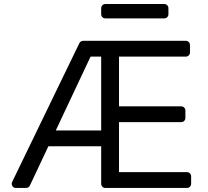

<svg xmlns="http://www.w3.org/2000/svg" viewBox="-20 -929 1030 949"><path d="M38 -20.6Q38 -25.2 40.1 -29.8L372.2 -715.6Q375 -720.9 380 -724.1Q384.9 -727.3 391 -727.3H898.1Q907 -727.3 913 -721.2Q919 -715.2 919 -706.7V-669.7Q919 -661.2 913 -655.2Q907 -649.1 898.1 -649.1H568.2V-403.4H875.4Q884.2 -403.4 890.3 -397.4Q896.3 -391.3 896.3 -382.8V-345.9Q896.3 -337.4 890.3 -331.3Q884.2 -325.3 875.4 -325.3H568.2V-78.1H903.8Q912.6 -78.1 918.7 -72.1Q924.7 -66.1 924.7 -57.5V-20.6Q924.7 -12.1 918.7 -6Q912.6 0 903.8 0H500.7Q492.2 0 486.2 -6Q480.1 -12.1 480.1 -20.6V-206H219.1L127.8 -12.1Q125.4 -6.4 120.2 -3.2Q115.1 0 109 0H58.6Q49.7 0 43.9 -6Q38 -12.1 38 -20.6ZM480.1 -284.1V-649.1H427.6L255.7 -284.1ZM791.9 -909.1H501.1Q492.2 -909.1 486.2 -903.1Q480.1 -897 480.1 -888.5V-858.7Q480.1 -850.1 486.2 -844.1Q492.2 -838.1 501.1 -838.1H791.9Q800.4 -838.1 806.5 -844.1Q812.5 -850.1 812.5 -858.7V-888.5Q812.5 -897 806.5 -903.1Q800.4 -909.1 791.9 -909.1Z"/></svg>

Font: DeltaSans
Style: Regular
Weight: 400
Designer: Rasmus Andersson
Foundry: rsms
Version: Version 3.012